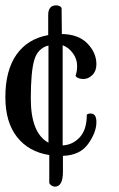

<svg xmlns="http://www.w3.org/2000/svg" viewBox="-20 -579 445 717"><path d="M210 -549 211 -452Q273 -451 306.5 -416.5Q340 -382 340 -339Q340 -314 325 -299Q310 -284 292 -284Q281 -284 273.5 -287Q266 -290 264 -293L262 -296Q268 -311 268 -333Q268 -359 252 -380.5Q236 -402 214 -410V-36Q252 -38 278 -66.5Q304 -95 304 -149Q305 -155 319 -155Q340 -155 340 -123Q340 -85 309.5 -42Q279 1 215 3V62Q215 118 185 118Q179 118 173.5 114.5Q168 111 166 108L164 104V0Q87 -12 43.5 -67.5Q0 -123 0 -216Q0 -316 41.5 -375Q83 -434 160 -448V-523Q160 -559 190 -559Q197 -559 202 -556.5Q207 -554 208 -552ZM95 -211Q95 -82 161 -46V-409Q121 -399 108 -355Q95 -311 95 -211Z"/></svg>

Font: Sofia
Style: Regular
Weight: 400
Designer: Paula Nazal and Daniel Hernndez
Foundry: Paula Nazal, Daniel Hernndez
Version: Version 1.001